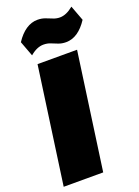

<svg xmlns="http://www.w3.org/2000/svg" viewBox="-173 -1011 781 1082"><g transform="rotate(-20 217.5 -469.5)"><path d="M348 -700 250 0H13L111 -700ZM65 -848Q93 -891 126 -913Q159 -935 195 -935Q220 -935 240.5 -927.5Q261 -920 280 -912Q299 -904 320 -904Q339 -904 359 -912.5Q379 -921 401 -939L435 -848Q407 -805 374.5 -783Q342 -761 305 -761Q280 -761 259.5 -769Q239 -777 220.5 -784.5Q202 -792 179 -792Q160 -792 140 -783.5Q120 -775 99 -757Z"/></g></svg>

Font: Pathway Extreme SemiCondensed Black
Style: Italic
Weight: 900
Width: 4
Italic angle: -8°
Version: Version 1.001;gftools[0.9.26]